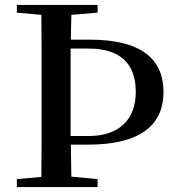

<svg xmlns="http://www.w3.org/2000/svg" viewBox="-20 -755 713 775"><path d="M48 0H374V-32L268 -42L266 -171H333C565 -171 640 -264 640 -384C640 -512 556 -595 342 -595H266L268 -695L374 -704V-735H48V-704L147 -695C148 -595 148 -494 148 -393V-342C148 -241 148 -140 147 -41L48 -32ZM265 -559H337C469 -559 528 -495 528 -384C528 -275 464 -206 337 -206H265V-343V-394Z"/></svg>

Font: Noto Serif SC SemiBold
Style: Regular
Weight: 600
Designer: Ryoko NISHIZUKA 西塚涼子 (kana & ideographs); Frank Grießhammer (Latin, Greek & Cyrillic); Wenlong ZHANG 张文龙 (bopomofo); San
Foundry: Adobe
Version: Version 2.001;hotconv 1.1.0;makeotfexe 2.6.0